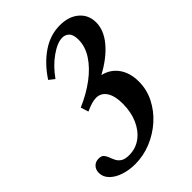

<svg xmlns="http://www.w3.org/2000/svg" viewBox="-242 -877 991 991"><g transform="rotate(-45 254.0 -381.0)"><path d="M148.5 10.5Q104 10.5 66.2 -2.2Q28.5 -15 6 -38Q-16.5 -61 -16.5 -90.5Q-16.5 -114 -2.2 -129Q12 -144 35.5 -144Q55 -144 64 -134Q73 -124 78.2 -109.2Q83.5 -94.5 91 -79.5Q98.5 -64.5 114 -54.5Q129.5 -44.5 159.5 -44.5Q207.5 -44.5 244.5 -71.8Q281.5 -99 302.8 -147Q324 -195 324 -256Q324 -312.5 303.8 -343.8Q283.5 -375 246.5 -375Q232 -375 213.5 -369.5Q195 -364 169.5 -352.5L156 -395Q226 -425 280 -465.5Q334 -506 365 -553.5Q396 -601 396 -651Q396 -687.5 381 -702.8Q366 -718 344 -718Q307.5 -718 257.8 -683Q208 -648 168 -591.5L138 -615Q185.5 -687.5 247.5 -729.8Q309.5 -772 379.5 -772Q445 -772 484.2 -738.2Q523.5 -704.5 523.5 -649.5Q523.5 -592.5 477.5 -537.5Q431.5 -482.5 350 -438.5Q403.5 -426 433.5 -383.5Q463.5 -341 463.5 -277.5Q463.5 -219.5 437.2 -167.5Q411 -115.5 366.2 -75.5Q321.5 -35.5 265.2 -12.5Q209 10.5 148.5 10.5Z"/></g></svg>

Font: Libre Caslon Condensed
Style: Italic
Weight: 400
Italic angle: -22.583°
Designer: Pablo Impallari, Rodrigo Fuenzalida, Katja Schimmel, Ertekin Erdin
Foundry: Pablo Impallari, Rodrigo Fuenzalida
Version: Version 2.000;gftools[0.9.33]